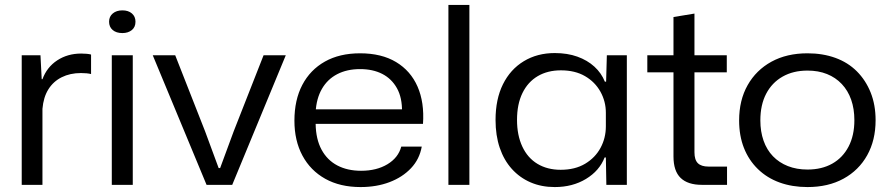

<svg xmlns="http://www.w3.org/2000/svg" viewBox="-20 -749 3604 778"><path d="M68 0V-525H144L149 -428H152Q170 -477 212 -504.5Q254 -532 309 -532Q321 -532 331.5 -531Q342 -530 349 -528V-449Q341 -451 330.5 -452Q320 -453 308 -453Q264 -453 230 -436Q196 -419 176 -387Q156 -355 152 -308V0Z M433 0V-525H518V0ZM476 -615Q451 -615 436.5 -627.5Q422 -640 422 -661Q422 -682 437 -694.5Q452 -707 476 -707Q500 -707 514.5 -694.5Q529 -682 529 -661Q529 -639 514 -627Q499 -615 476 -615Z M817 0 599 -525H690L811 -217L866 -68H872L927 -217L1048 -525H1138L921 0Z M1441 9Q1358 9 1298 -24.5Q1238 -58 1205.5 -118.5Q1173 -179 1173 -260Q1173 -344 1205 -405Q1237 -466 1296.5 -499.5Q1356 -533 1439 -533Q1526 -533 1585 -497.5Q1644 -462 1672 -398Q1700 -334 1694 -247H1259Q1260 -185 1283 -142.5Q1306 -100 1347 -78.5Q1388 -57 1443 -57Q1506 -57 1550 -83.5Q1594 -110 1606 -155H1689Q1680 -104 1645.5 -67.5Q1611 -31 1558.5 -11Q1506 9 1441 9ZM1259 -295 1252 -306H1617L1609 -295Q1610 -353 1588.5 -391.5Q1567 -430 1529 -449.5Q1491 -469 1439 -469Q1386 -469 1346.5 -448.5Q1307 -428 1284.5 -389Q1262 -350 1259 -295Z M1797 0V-729H1882V0Z M2228 9Q2174 9 2130 -10Q2086 -29 2054 -64.5Q2022 -100 2005 -150Q1988 -200 1988 -263Q1988 -347 2018 -407.5Q2048 -468 2102.5 -501Q2157 -534 2228 -534Q2279 -534 2319.5 -519.5Q2360 -505 2388.5 -479Q2417 -453 2431 -418H2436L2439 -525H2520V0H2437L2435 -111H2430Q2409 -57 2354.5 -24Q2300 9 2228 9ZM2252 -61Q2310 -61 2351 -85.5Q2392 -110 2413.5 -150Q2435 -190 2435 -237V-292Q2435 -338 2413 -377.5Q2391 -417 2350.5 -440.5Q2310 -464 2253 -464Q2199 -464 2159 -440.5Q2119 -417 2097 -372Q2075 -327 2075 -263Q2075 -201 2096.5 -155Q2118 -109 2158 -85Q2198 -61 2252 -61Z M2824 0Q2767 0 2738 -28Q2709 -56 2709 -115V-456H2603V-525H2709V-680L2794 -694V-525H2925V-456H2794V-132Q2794 -101 2808 -87.5Q2822 -74 2851 -74H2926V0Z M3252 9Q3190 9 3139 -9.5Q3088 -28 3051 -64Q3014 -100 2994.5 -149.5Q2975 -199 2975 -261Q2975 -343 3009.5 -404Q3044 -465 3106 -499Q3168 -533 3252 -533Q3314 -533 3365 -514.5Q3416 -496 3452 -460Q3488 -424 3508 -374Q3528 -324 3528 -262Q3528 -181 3494 -120Q3460 -59 3398 -25Q3336 9 3252 9ZM3252 -62Q3310 -62 3352.5 -86Q3395 -110 3418.5 -155Q3442 -200 3442 -262Q3442 -308 3429 -345Q3416 -382 3391 -408.5Q3366 -435 3331 -449Q3296 -463 3252 -463Q3194 -463 3151 -438.5Q3108 -414 3084.5 -369Q3061 -324 3061 -261Q3061 -216 3074 -179Q3087 -142 3112 -116Q3137 -90 3172.5 -76Q3208 -62 3252 -62Z"/></svg>

Font: Mona Sans SemiExpanded
Style: Regular
Weight: 400
Width: 6
Designer: Deni Anggara
Foundry: GitHub
Version: Version 2.000